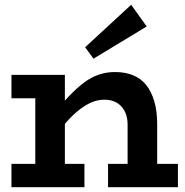

<svg xmlns="http://www.w3.org/2000/svg" viewBox="-20 -785 775 805"><path d="M515 0V-262Q515 -286 508.5 -305Q502 -324 489.5 -338Q477 -352 459 -359.5Q441 -367 417 -367Q391 -367 365.5 -356.5Q340 -346 313.5 -325.5Q287 -305 261 -276Q235 -247 207 -209V-308Q240 -351 271 -383.5Q302 -416 332 -438.5Q362 -461 394 -472Q426 -483 462 -483Q505 -483 538 -469.5Q571 -456 593 -428.5Q615 -401 627 -360Q639 -319 639 -264V0ZM28 0V-98H334V0ZM128 0V-471H252V0ZM28 -373V-471H224V-373ZM433 0V-98H726V0ZM372 -539 337 -587 530 -765 595 -674Z"/></svg>

Font: BioRhyme ExtraBold
Style: Bold
Weight: 700
Version: Version 1.600;gftools[0.9.33]